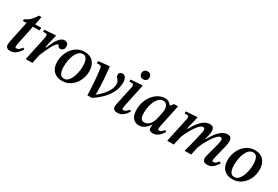

<svg xmlns="http://www.w3.org/2000/svg" viewBox="59 -1619 3733 2575"><g transform="rotate(30 1925.0 -331.0)"><path d="M122 11Q53 11 53 -50Q53 -63 55.5 -80.5Q58 -98 60 -109L127 -424H69L74 -452Q108 -468 131 -484.5Q154 -501 174.5 -525.5Q195 -550 222 -593H262L236 -467H334L325 -424H227L166 -132Q166 -132 162.5 -113.5Q159 -95 159 -82Q159 -73 162.5 -67Q166 -61 177 -61Q197 -61 214.5 -73Q232 -85 257 -117L280 -99Q266 -80 245 -54Q224 -28 194 -8.5Q164 11 122 11Z M463 0H359L433 -343Q436 -357 439 -374.5Q442 -392 442 -405Q442 -420 436 -427.5Q430 -435 409 -435Q401 -435 389.5 -434Q378 -433 378 -433V-465L524 -476H555L508 -271H519Q531 -296 546.5 -331.5Q562 -367 582.5 -400.5Q603 -434 629.5 -456.5Q656 -479 689 -479Q715 -479 732 -463.5Q749 -448 749 -416Q749 -382 730.5 -365.5Q712 -349 691 -349Q673 -349 663.5 -358.5Q654 -368 650 -378Q646 -388 644 -388Q627 -388 607 -363Q587 -338 566 -299Q545 -260 526.5 -217.5Q508 -175 493 -140Z M924 11Q842 11 792.5 -38.5Q743 -88 743 -182Q743 -242 762 -295.5Q781 -349 815 -390.5Q849 -432 896 -456Q943 -480 1000 -480Q1086 -480 1133.5 -426.5Q1181 -373 1181 -283Q1181 -203 1148 -136.5Q1115 -70 1057 -29.5Q999 11 924 11ZM934 -28Q967 -28 992.5 -52Q1018 -76 1035.5 -115Q1053 -154 1062.5 -202Q1072 -250 1072 -299Q1072 -338 1065 -370.5Q1058 -403 1040.5 -422.5Q1023 -442 992 -442Q957 -442 930.5 -418Q904 -394 886.5 -354.5Q869 -315 860 -266.5Q851 -218 851 -169Q851 -131 858 -99Q865 -67 883 -47.5Q901 -28 934 -28Z M1386 8H1319Q1316 -95 1309.5 -186Q1303 -277 1291 -371Q1288 -406 1279.5 -418Q1271 -430 1246 -430Q1233 -430 1214 -427V-462L1346 -477H1387Q1397 -381 1403.5 -285.5Q1410 -190 1412 -96L1409 -55H1412Q1459 -92 1498 -135Q1537 -178 1560 -224Q1583 -270 1583 -316Q1583 -341 1575.5 -356Q1568 -371 1558 -382Q1548 -393 1540 -404.5Q1532 -416 1532 -434Q1532 -459 1547 -470Q1562 -481 1582 -481Q1608 -481 1622.5 -466.5Q1637 -452 1643.5 -429Q1650 -406 1650 -382Q1650 -296 1612.5 -223.5Q1575 -151 1514.5 -92.5Q1454 -34 1386 8Z M1780 10Q1746 10 1728.5 -5Q1711 -20 1711 -46Q1711 -59 1714.5 -78.5Q1718 -98 1728 -142L1778 -375Q1778 -375 1779.5 -384.5Q1781 -394 1781 -406Q1781 -416 1775 -425.5Q1769 -435 1749 -435Q1736 -435 1725.5 -434Q1715 -433 1715 -433V-465L1866 -476H1897L1822 -122Q1822 -122 1819.5 -106Q1817 -90 1817 -80Q1817 -61 1835 -61Q1861 -61 1880 -79.5Q1899 -98 1911 -111L1935 -94Q1917 -69 1897 -45.5Q1877 -22 1849 -6Q1821 10 1780 10ZM1858 -552Q1831 -552 1814.5 -568Q1798 -584 1798 -613Q1798 -642 1815 -658.5Q1832 -675 1861 -675Q1890 -675 1906 -658Q1922 -641 1922 -613Q1922 -585 1904 -568.5Q1886 -552 1858 -552Z M2115 13Q2080 13 2050.5 -4.5Q2021 -22 2003.5 -59.5Q1986 -97 1986 -159Q1986 -227 2007 -285.5Q2028 -344 2064.5 -387.5Q2101 -431 2146.5 -455.5Q2192 -480 2241 -480Q2283 -480 2305.5 -464Q2328 -448 2344 -426H2348L2385 -472H2446L2373 -123Q2373 -123 2370.5 -110Q2368 -97 2368 -86Q2368 -76 2372 -69.5Q2376 -63 2388 -63Q2411 -63 2429 -81Q2447 -99 2458 -112L2481 -94Q2464 -68 2443.5 -44Q2423 -20 2395.5 -4.5Q2368 11 2330 11Q2300 11 2284.5 -1Q2269 -13 2269 -41Q2269 -50 2270.5 -60Q2272 -70 2273 -81H2267Q2232 -35 2195.5 -11Q2159 13 2115 13ZM2158 -58Q2201 -58 2235 -92.5Q2269 -127 2284 -183Q2289 -203 2296 -233.5Q2303 -264 2308 -295Q2313 -326 2313 -347Q2313 -383 2294.5 -411Q2276 -439 2238 -439Q2205 -439 2178 -416Q2151 -393 2132 -354.5Q2113 -316 2102.5 -268Q2092 -220 2092 -171Q2092 -105 2109.5 -81.5Q2127 -58 2158 -58Z M3175 11Q3131 11 3116.5 -8Q3102 -27 3102 -49Q3102 -61 3104 -72.5Q3106 -84 3107 -88L3158 -277Q3163 -296 3168.5 -321Q3174 -346 3174 -363Q3174 -379 3168.5 -390Q3163 -401 3147 -401Q3129 -401 3106.5 -381Q3084 -361 3059.5 -328Q3035 -295 3012.5 -257Q2990 -219 2973 -182.5Q2956 -146 2947 -119L2922 0H2820Q2838 -66 2851.5 -118Q2865 -170 2876 -218Q2887 -266 2899 -321Q2900 -322 2902.5 -336Q2905 -350 2905 -363Q2905 -379 2899 -390Q2893 -401 2878 -401Q2855 -401 2828.5 -376Q2802 -351 2775 -311.5Q2748 -272 2724.5 -226Q2701 -180 2684 -138L2652 0H2551L2631 -375Q2631 -375 2633 -386Q2635 -397 2635 -408Q2635 -421 2628 -428Q2621 -435 2602 -435Q2593 -435 2581.5 -434Q2570 -433 2570 -433V-465L2720 -476H2747L2700 -276H2709Q2724 -303 2746 -338Q2768 -373 2797 -405.5Q2826 -438 2861.5 -459Q2897 -480 2938 -480Q2979 -480 2992.5 -458Q3006 -436 3006 -409Q3006 -388 3002 -366Q2998 -344 2997 -341L2980 -275H2987Q3004 -308 3027 -343.5Q3050 -379 3078.5 -410Q3107 -441 3140 -460.5Q3173 -480 3211 -480Q3251 -480 3264.5 -458Q3278 -436 3278 -408Q3278 -388 3274 -365.5Q3270 -343 3268 -334L3212 -105Q3212 -105 3210.5 -97Q3209 -89 3209 -81Q3209 -62 3228 -62Q3253 -62 3271 -80Q3289 -98 3301 -112L3325 -94Q3314 -79 3295.5 -54Q3277 -29 3248 -9Q3219 11 3175 11Z M3562 11Q3480 11 3430.5 -38.5Q3381 -88 3381 -182Q3381 -242 3400 -295.5Q3419 -349 3453 -390.5Q3487 -432 3534 -456Q3581 -480 3638 -480Q3724 -480 3771.5 -426.5Q3819 -373 3819 -283Q3819 -203 3786 -136.5Q3753 -70 3695 -29.5Q3637 11 3562 11ZM3572 -28Q3605 -28 3630.5 -52Q3656 -76 3673.5 -115Q3691 -154 3700.5 -202Q3710 -250 3710 -299Q3710 -338 3703 -370.5Q3696 -403 3678.5 -422.5Q3661 -442 3630 -442Q3595 -442 3568.5 -418Q3542 -394 3524.5 -354.5Q3507 -315 3498 -266.5Q3489 -218 3489 -169Q3489 -131 3496 -99Q3503 -67 3521 -47.5Q3539 -28 3572 -28Z"/></g></svg>

Font: STIX Two Text Medium
Style: Italic
Weight: 500
Italic angle: -12°
Designer: Ross Mills, John Hudson & Paul Hanslow, Tiro Typeworks Ltd; with prior portions MicroPress Inc. and Coen Hoffman, Elsevi
Foundry: Tiro Typeworks Ltd
Version: Version 2.13 b171